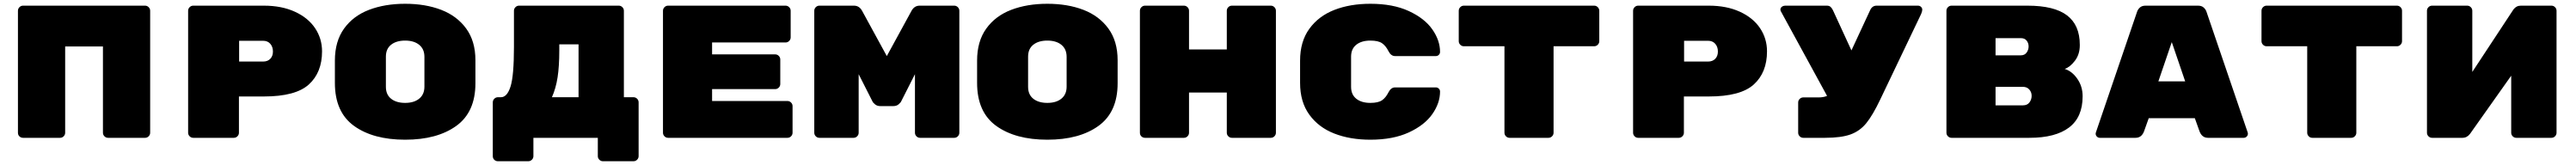

<svg xmlns="http://www.w3.org/2000/svg" viewBox="-20 -730 13640 874"><path d="M775 -673V-27Q775 -16 767 -8Q759 0 748 0H552Q541 0 533 -8Q525 -16 525 -27V-484H325V-27Q325 -16 317 -8Q309 0 298 0H102Q91 0 83 -7.5Q75 -15 75 -27V-673Q75 -684 83 -692Q91 -700 102 -700H748Q759 -700 767 -692Q775 -684 775 -673Z M1685 -458Q1685 -346 1615 -282.5Q1545 -219 1377 -219H1245V-27Q1245 -16 1237 -8Q1229 0 1218 0H1003Q992 0 984 -8Q976 -16 976 -27V-673Q976 -684 984 -692Q992 -700 1003 -700H1377Q1471 -700 1541 -668Q1611 -636 1648 -581Q1685 -526 1685 -458ZM1373 -404Q1397 -404 1411 -418.5Q1425 -433 1425 -457Q1425 -482 1411 -498Q1397 -514 1373 -514H1246V-404Z M2125 10Q1956 10 1854.5 -63Q1753 -136 1753 -291V-409Q1753 -511 1801.5 -578.5Q1850 -646 1934 -678Q2018 -710 2125 -710Q2232 -710 2315.5 -678Q2399 -646 2448 -579Q2497 -512 2497 -411V-289Q2497 -136 2395.5 -63Q2294 10 2125 10ZM2125 -185Q2172 -185 2199.5 -207.5Q2227 -230 2227 -271V-429Q2227 -470 2199.5 -492.5Q2172 -515 2125 -515Q2078 -515 2050.5 -493Q2023 -471 2023 -430V-270Q2023 -229 2050.5 -207Q2078 -185 2125 -185Z M3283 -673V-215H3334Q3345 -215 3353 -207Q3361 -199 3361 -188V97Q3361 108 3353 116Q3345 124 3334 124H3172Q3161 124 3153 116Q3145 108 3145 97V0H2804V97Q2804 108 2796 116Q2788 124 2777 124H2616Q2605 124 2597 116.5Q2589 109 2589 97V-188Q2589 -199 2597 -207Q2605 -215 2616 -215H2632Q2665 -215 2683 -272Q2701 -329 2701 -481V-673Q2701 -684 2709 -692Q2717 -700 2728 -700H3256Q3267 -700 3275 -692Q3283 -684 3283 -673ZM2941 -461Q2941 -379 2932 -320.5Q2923 -262 2902 -215H3043V-495H2941Z M4176 -168V-27Q4176 -16 4168 -8Q4160 0 4149 0H3517Q3506 0 3498 -8Q3490 -16 3490 -27V-673Q3490 -684 3498 -692Q3506 -700 3517 -700H4139Q4150 -700 4158 -692Q4166 -684 4166 -673V-532Q4166 -521 4158 -513Q4150 -505 4139 -505H3750V-442H4084Q4095 -442 4103 -434Q4111 -426 4111 -415V-285Q4111 -274 4103 -266Q4095 -258 4084 -258H3750V-195H4149Q4160 -195 4168 -187Q4176 -179 4176 -168Z M4849 -700H5032Q5043 -700 5051 -692Q5059 -684 5059 -673V-27Q5059 -16 5051 -8Q5043 0 5032 0H4851Q4840 0 4832 -8Q4824 -16 4824 -27V-337L4751 -193Q4748 -186 4737 -177Q4726 -168 4709 -168H4641Q4624 -168 4613 -177Q4602 -186 4599 -193L4526 -337V-27Q4526 -16 4518 -8Q4510 0 4499 0H4318Q4307 0 4299 -8Q4291 -16 4291 -27V-673Q4291 -684 4299 -692Q4307 -700 4318 -700H4501Q4529 -700 4544 -673L4675 -433L4806 -673Q4821 -700 4849 -700Z M5525 10Q5356 10 5254.5 -63Q5153 -136 5153 -291V-409Q5153 -511 5201.5 -578.5Q5250 -646 5334 -678Q5418 -710 5525 -710Q5632 -710 5715.5 -678Q5799 -646 5848 -579Q5897 -512 5897 -411V-289Q5897 -136 5795.5 -63Q5694 10 5525 10ZM5525 -185Q5572 -185 5599.5 -207.5Q5627 -230 5627 -271V-429Q5627 -470 5599.5 -492.5Q5572 -515 5525 -515Q5478 -515 5450.5 -493Q5423 -471 5423 -430V-270Q5423 -229 5450.5 -207Q5478 -185 5525 -185Z M6735 -673V-27Q6735 -16 6727 -8Q6719 0 6708 0H6502Q6491 0 6483 -8Q6475 -16 6475 -27V-240H6275V-27Q6275 -16 6267 -8Q6259 0 6248 0H6042Q6031 0 6023 -7.5Q6015 -15 6015 -27V-673Q6015 -684 6023 -692Q6031 -700 6042 -700H6248Q6259 -700 6267 -692Q6275 -684 6275 -673V-468H6475V-673Q6475 -684 6483 -692Q6491 -700 6502 -700H6708Q6719 -700 6727 -692Q6735 -684 6735 -673Z M7235 -185Q7277 -185 7297 -199Q7317 -213 7331 -241Q7344 -267 7366 -267H7582Q7591 -267 7597.5 -260.5Q7604 -254 7604 -245Q7604 -184 7563 -125.5Q7522 -67 7438.5 -28.5Q7355 10 7235 10Q7128 10 7044.5 -22.5Q6961 -55 6912 -122.5Q6863 -190 6863 -291V-409Q6863 -510 6912 -577.5Q6961 -645 7044.5 -677.5Q7128 -710 7235 -710Q7355 -710 7438.5 -671.5Q7522 -633 7563 -574.5Q7604 -516 7604 -455Q7604 -446 7597.5 -439.5Q7591 -433 7582 -433H7366Q7344 -433 7331 -459Q7317 -487 7297 -501Q7277 -515 7235 -515Q7188 -515 7160.5 -493Q7133 -471 7133 -430V-270Q7133 -229 7160.5 -207Q7188 -185 7235 -185Z M8447 -673V-512Q8447 -501 8439 -493Q8431 -485 8420 -485H8205V-27Q8205 -16 8197 -8Q8189 0 8178 0H7972Q7961 0 7953 -8Q7945 -16 7945 -27V-485H7730Q7719 -485 7711 -493Q7703 -501 7703 -512V-673Q7703 -684 7711 -692Q7719 -700 7730 -700H8420Q8431 -700 8439 -692Q8447 -684 8447 -673Z M9335 -458Q9335 -346 9265 -282.5Q9195 -219 9027 -219H8895V-27Q8895 -16 8887 -8Q8879 0 8868 0H8653Q8642 0 8634 -8Q8626 -16 8626 -27V-673Q8626 -684 8634 -692Q8642 -700 8653 -700H9027Q9121 -700 9191 -668Q9261 -636 9298 -581Q9335 -526 9335 -458ZM9023 -404Q9047 -404 9061 -418.5Q9075 -433 9075 -457Q9075 -482 9061 -498Q9047 -514 9023 -514H8896V-404Z M10157 -679Q10157 -670 10151 -656L9935 -204Q9895 -120 9861 -78Q9827 -36 9777.5 -18Q9728 0 9642 0H9527Q9516 0 9508 -8Q9500 -16 9500 -27V-187Q9500 -198 9508 -206Q9516 -214 9527 -214H9608Q9634 -214 9653 -222L9409 -669Q9406 -674 9406 -679Q9406 -688 9413.5 -694Q9421 -700 9433 -700H9652Q9664 -700 9671 -694Q9678 -688 9684 -676L9782 -463L9881 -676Q9892 -700 9915 -700H10134Q10144 -700 10150.5 -693.5Q10157 -687 10157 -679Z M11006 -220Q11006 -109 10934 -54.5Q10862 0 10724 0H10312Q10301 0 10293 -8Q10285 -16 10285 -27V-673Q10285 -684 10293 -692Q10301 -700 10312 -700H10714Q10856 -700 10923.5 -648.5Q10991 -597 10991 -493V-490Q10991 -442 10965 -408Q10939 -374 10911 -365Q10950 -353 10978 -312.5Q11006 -272 11006 -220ZM10679 -528H10545V-437H10679Q10699 -437 10709.5 -451.5Q10720 -466 10720 -484Q10720 -502 10709.5 -515Q10699 -528 10679 -528ZM10690 -172Q10713 -172 10724.5 -187.5Q10736 -203 10736 -222V-223Q10736 -242 10723.5 -256Q10711 -270 10690 -270H10545V-172Z M11331 -34Q11318 0 11286 0H11097Q11088 0 11081.5 -6.5Q11075 -13 11075 -22L11076 -28L11294 -667Q11298 -680 11309 -690Q11320 -700 11339 -700H11617Q11636 -700 11647 -690Q11658 -680 11662 -667L11880 -28L11881 -22Q11881 -13 11874.5 -6.5Q11868 0 11859 0H11670Q11638 0 11625 -34L11600 -104H11356ZM11478 -507 11407 -299H11549Z M12697 -673V-512Q12697 -501 12689 -493Q12681 -485 12670 -485H12455V-27Q12455 -16 12447 -8Q12439 0 12428 0H12222Q12211 0 12203 -8Q12195 -16 12195 -27V-485H11980Q11969 -485 11961 -493Q11953 -501 11953 -512V-673Q11953 -684 11961 -692Q11969 -700 11980 -700H12670Q12681 -700 12689 -692Q12697 -684 12697 -673Z M13069 -673V-349L13287 -680Q13302 -700 13326 -700H13488Q13499 -700 13507 -692Q13515 -684 13515 -673V-27Q13515 -16 13507 -8Q13499 0 13488 0H13302Q13291 0 13283 -8Q13275 -16 13275 -27V-329L13057 -21Q13041 0 13017 0H12856Q12845 0 12837 -8Q12829 -16 12829 -27V-673Q12829 -684 12837 -692Q12845 -700 12856 -700H13042Q13053 -700 13061 -692Q13069 -684 13069 -673Z"/></svg>

Font: Rubik Mono One
Style: Regular
Weight: 400
Designer: Hubert and Fischer with Elvire Volk Leonovitch (Cyrillic Expansion: Cyreal)
Foundry: Hubert and Fischer with Elvire Volk Leonovitch
Version: Version 2.000